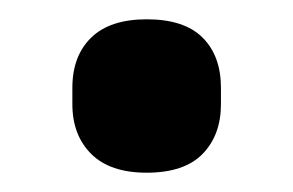

<svg xmlns="http://www.w3.org/2000/svg" viewBox="-20 -515 304 199"><path d="M132 -336Q94 -336 74.5 -355.5Q55 -375 55 -407V-424Q55 -457 74.5 -476Q94 -495 132 -495Q171 -495 190 -476Q209 -457 209 -424V-407Q209 -375 190 -355.5Q171 -336 132 -336Z"/></svg>

Font: Sofia Sans
Style: Bold
Weight: 700
Designer: Botio Nikoltchev, Ani Petrova
Foundry: lettersoup
Version: Version 4.100; ttfautohint (v1.8.4.7-5d5b)